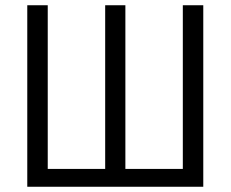

<svg xmlns="http://www.w3.org/2000/svg" viewBox="-20 -712 880 732"><path d="M84 -692H162V-68H381V-692H458V-68H677V-692H755V0H84Z"/></svg>

Font: Titillium Web[RUS by Daymarius]
Style: Regular
Weight: 400
Designer: Cyrillization by Daymarius
Foundry: Cyrillization by Daymarius
Version: Version 1.002 September 11, 2018